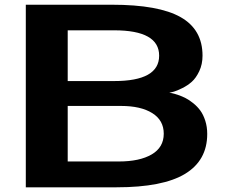

<svg xmlns="http://www.w3.org/2000/svg" viewBox="-20 -797 962 817"><path d="M456.1 -776.9Q655.3 -776.9 748.5 -724.1Q841.8 -671.4 841.8 -560.1Q841.8 -523.4 827.9 -494.1Q814 -464.8 796.1 -449Q778.3 -433.1 755.4 -421.9Q732.4 -410.6 720.5 -407.2Q708.5 -403.8 700.2 -402.8Q705.6 -401.9 713.6 -400.1Q721.7 -398.4 738.3 -392.8Q754.9 -387.2 770 -379.4Q785.2 -371.6 802.5 -357.7Q819.8 -343.8 832.5 -326.4Q845.2 -309.1 853.5 -283.2Q861.8 -257.3 861.8 -227.1Q861.8 -114.3 767.3 -57.1Q672.9 0 476.1 0H89.8V-776.9ZM465.8 -452.1Q657.2 -452.1 657.2 -560.1Q657.2 -668 465.8 -668H268.1V-452.1ZM268.1 -109.9H485.8Q574.2 -109.9 625.5 -139.9Q676.8 -169.9 676.8 -228Q676.8 -285.2 627.9 -315.7Q579.1 -346.2 495.1 -346.2H268.1Z"/></svg>

Font: Sporting Grotesque
Style: Bold
Weight: 700
Designer: Lucas LE BIHAN
Foundry: Lucas LE BIHAN
Version: Version 2.002;PS 2.2;hotconv 1.0.88;makeotf.lib2.5.647800